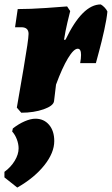

<svg xmlns="http://www.w3.org/2000/svg" viewBox="-47 -502 505 867"><path d="M82 -349Q82 -379 49 -379H21L33 -461Q89 -461 161.5 -466Q234 -471 256 -473L270 -452Q267 -441 257.5 -401Q248 -361 242 -322L249 -323Q325 -482 408 -482Q417 -477 425.5 -468Q434 -459 438 -450Q435 -417 423.5 -365Q412 -313 400.5 -271Q389 -229 386 -217H315Q319 -238 319 -254Q319 -282 304 -282Q286 -282 260 -239Q234 -196 206 -120L197 -45Q194 -24 150 -8.5Q106 7 49 7L29 -16Q37 -62 59.5 -193Q82 -324 82 -349ZM113 34Q151 34 174.5 61.5Q198 89 198 135Q198 188 153 244.5Q108 301 31 345L-27 299V274Q2 253 19.5 224Q37 195 37 168Q37 148 29 127Q21 106 8 92L11 78Q38 57 65 45.5Q92 34 113 34Z"/></svg>

Font: Alegreya Black
Style: Italic
Weight: 900
Italic angle: -7°
Designer: Juan Pablo del Peral
Foundry: Huerta Tipografica
Version: Version 2.007; ttfautohint (v1.6)